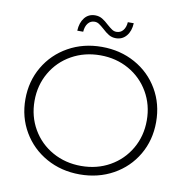

<svg xmlns="http://www.w3.org/2000/svg" viewBox="-93 -958 1023 1053"><g transform="rotate(10 419.0 -432.0)"><path d="M55 -350Q55 -450 102.5 -531Q150 -612 233 -658.5Q316 -705 419 -705Q522 -705 605 -659Q688 -613 735.5 -532Q783 -451 783 -350Q783 -249 735.5 -168Q688 -87 605 -41Q522 5 419 5Q316 5 233 -41.5Q150 -88 102.5 -169Q55 -250 55 -350ZM731 -350Q731 -437 690 -507.5Q649 -578 578 -618Q507 -658 419 -658Q331 -658 259.5 -618Q188 -578 147 -507.5Q106 -437 106 -350Q106 -263 147 -192.5Q188 -122 259.5 -82Q331 -42 419 -42Q507 -42 578 -82Q649 -122 690 -192.5Q731 -263 731 -350ZM409 -804Q392 -819 380.5 -826.5Q369 -834 356 -834Q333 -834 319 -816.5Q305 -799 303 -769H270Q272 -814 294 -841.5Q316 -869 353 -869Q375 -869 392.5 -858.5Q410 -848 429 -830Q446 -815 457.5 -807.5Q469 -800 482 -800Q505 -800 519 -817Q533 -834 535 -863H568Q566 -819 543.5 -792Q521 -765 485 -765Q463 -765 445.5 -775.5Q428 -786 409 -804Z"/></g></svg>

Font: Montserrat Atlas Light
Style: Regular
Weight: 300
Designer: Julieta Ulanovsky
Foundry: Julieta Ulanovsky
Version: Version 7.200